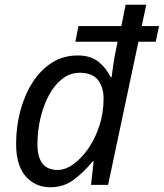

<svg xmlns="http://www.w3.org/2000/svg" viewBox="-20 -780 691 810"><path d="M193 10Q129 10 88.5 -36Q48 -82 48 -173Q48 -246 66 -313Q84 -380 117.5 -432.5Q151 -485 199 -515.5Q247 -546 308 -546Q363 -546 396.5 -518.5Q430 -491 446 -455H451Q453 -473 456.5 -497.5Q460 -522 464 -544L476 -604H298L311 -670H492L510 -760H597L578 -670H651L637 -604H564L436 0H364L375 -99H371Q335 -55 292 -22.5Q249 10 193 10ZM223 -63Q256 -63 290 -87.5Q324 -112 353 -154Q382 -196 399.5 -250Q417 -304 417 -364Q417 -413 393 -443Q369 -473 316 -473Q276 -473 243 -447.5Q210 -422 186.5 -378.5Q163 -335 150.5 -281Q138 -227 138 -171Q138 -63 223 -63Z"/></svg>

Font: Noto Sans
Style: Italic
Weight: 400
Italic angle: -12°
Designer: Monotype Design Team
Foundry: Monotype Imaging Inc.
Version: Version 2.013; ttfautohint (v1.8.4.7-5d5b)